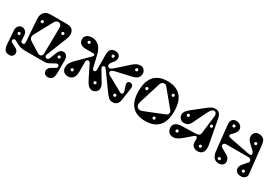

<svg xmlns="http://www.w3.org/2000/svg" viewBox="52 -1941 4714 3308"><g transform="rotate(30 2408.5 -287.5)"><path d="M10 -208 28 47C36 164 74 200 150 200C248 200 268 85 185 41L87 -11C43 -34 77 -100 124 -75L202 -33C238 -13 294 0 349 0H724C770 0 803 -11 827 -24L925 -78C974 -105 1006 -38 967 -15L880 37C796 87 824 200 911 200C983 200 1026 164 1026 47V-202C1026 -277 983 -317 937 -317C896 -317 860 -291 839 -237L784 -98C762 -43 687 -75 707 -126L872 -543C919 -661 878 -760 754 -760H418C315 -760 250 -699 259 -570L291 -128C295 -72 219 -71 215 -122L208 -221C203 -294 154 -329 106 -329C55 -329 4 -287 10 -208ZM346 -326 533 -670C575 -747 669 -725 668 -640L660 -123C659 -68 612 -46 566 -74L376 -192C318 -228 314 -267 346 -326ZM915 -173C899 -173 887 -185 887 -200C887 -215 899 -228 915 -228C930 -228 942 -215 942 -200C942 -185 930 -173 915 -173ZM359 -555C343 -555 331 -567 331 -582C331 -597 343 -610 359 -610C374 -610 386 -597 386 -582C386 -567 374 -555 359 -555ZM768 -556C752 -556 740 -568 740 -583C740 -598 752 -611 768 -611C783 -611 795 -598 795 -583C795 -568 783 -556 768 -556ZM115 -179C99 -179 87 -191 87 -206C87 -221 99 -234 115 -234C130 -234 142 -221 142 -206C142 -191 130 -179 115 -179Z M1091 -97C1091 -31 1139 15 1209 15C1281 15 1343 -29 1343 -147V-347C1343 -410 1400 -418 1425 -367L1541 -132C1595 -23 1634 15 1695 15C1752 15 1801 -30 1801 -88C1801 -130 1783 -161 1765 -191L1646 -390C1618 -436 1673 -477 1706 -431L1949 -95C2004 -19 2034 15 2098 15C2162 15 2209 -21 2221 -103L2257 -353C2265 -409 2227 -434 2193 -433C2162 -431 2134 -406 2148 -360L2185 -239C2194 -210 2165 -177 2131 -196L1836 -359C1802 -378 1793 -394 1796 -417C1800 -447 1842 -461 1896 -473L2161 -533C2252 -554 2294 -581 2306 -651C2316 -711 2275 -775 2208 -775C2153 -775 2116 -760 2050 -700L1837 -509C1785 -462 1748 -454 1725 -487C1708 -512 1725 -545 1754 -579L1770 -598C1835 -675 1812 -775 1704 -775C1628 -775 1588 -731 1588 -642L1589 -331C1589 -285 1530 -276 1519 -322L1463 -557C1427 -710 1348 -775 1240 -775C1150 -775 1101 -727 1101 -666C1101 -597 1147 -550 1240 -550H1393C1422 -550 1434 -523 1410 -499L1178 -269C1121 -213 1091 -165 1091 -97ZM1220 -95C1204 -95 1192 -107 1192 -122C1192 -137 1204 -150 1220 -150C1235 -150 1247 -137 1247 -122C1247 -107 1235 -95 1220 -95ZM1236 -650C1220 -650 1208 -662 1208 -677C1208 -692 1220 -705 1236 -705C1251 -705 1263 -692 1263 -677C1263 -662 1251 -650 1236 -650ZM2182 -650C2166 -650 2154 -662 2154 -677C2154 -692 2166 -705 2182 -705C2197 -705 2209 -692 2209 -677C2209 -662 2197 -650 2182 -650ZM2075 -82C2059 -82 2047 -94 2047 -109C2047 -124 2059 -137 2075 -137C2090 -137 2102 -124 2102 -109C2102 -94 2090 -82 2075 -82ZM1672 -98C1656 -98 1644 -110 1644 -125C1644 -140 1656 -153 1672 -153C1687 -153 1699 -140 1699 -125C1699 -110 1687 -98 1672 -98ZM1713 -650C1697 -650 1685 -662 1685 -677C1685 -692 1697 -705 1713 -705C1728 -705 1740 -692 1740 -677C1740 -662 1728 -650 1713 -650Z M2746 -775C2514 -775 2392 -640 2392 -378C2392 -116 2514 15 2746 15C2979 15 3101 -116 3101 -378C3101 -640 2979 -775 2746 -775ZM2763 -688 3027 -369C3061 -328 3051 -283 3003 -264L2624 -112C2544 -80 2481 -132 2510 -226L2645 -657C2661 -709 2725 -733 2763 -688ZM2858 -134C2873 -134 2885 -122 2885 -107C2885 -92 2873 -79 2858 -79C2842 -79 2830 -92 2830 -107C2830 -122 2842 -134 2858 -134ZM2496 -512C2511 -512 2523 -500 2523 -485C2523 -470 2511 -457 2496 -457C2480 -457 2468 -470 2468 -485C2468 -500 2480 -512 2496 -512ZM2947 -639C2962 -639 2974 -627 2974 -612C2974 -597 2962 -584 2947 -584C2931 -584 2919 -597 2919 -612C2919 -627 2931 -639 2947 -639Z M3599 -233 3341 -227C3253 -225 3181 -192 3181 -112C3181 -18 3246 15 3304 15C3386 15 3460 -59 3506 -98L3604 -182C3639 -212 3668 -205 3668 -150V-98C3668 -37 3707 15 3789 15C3892 15 3926 -71 3905 -183L3814 -664C3801 -732 3760 -775 3700 -775C3635 -775 3599 -749 3512 -680L3311 -520C3265 -483 3235 -444 3235 -401C3235 -339 3283 -290 3342 -290C3379 -290 3435 -303 3467 -369L3588 -617C3603 -648 3639 -724 3681 -732C3723 -740 3750 -705 3743 -650L3700 -296C3694 -245 3656 -234 3599 -233ZM3784 -453C3768 -453 3756 -465 3756 -480C3756 -495 3768 -508 3784 -508C3799 -508 3811 -495 3811 -480C3811 -465 3799 -453 3784 -453ZM3312 -85C3296 -85 3284 -97 3284 -112C3284 -127 3296 -140 3312 -140C3327 -140 3339 -127 3339 -112C3339 -97 3327 -85 3312 -85ZM3791 -58C3775 -58 3763 -70 3763 -85C3763 -100 3775 -113 3791 -113C3806 -113 3818 -100 3818 -85C3818 -70 3806 -58 3791 -58ZM3345 -416C3329 -416 3317 -428 3317 -443C3317 -458 3329 -471 3345 -471C3360 -471 3372 -458 3372 -443C3372 -428 3360 -416 3345 -416Z M4652 15C4709 15 4763 -22 4757 -82L4697 -638C4689 -710 4664 -775 4557 -775C4490 -775 4454 -723 4454 -672C4454 -640 4462 -603 4509 -559L4602 -471C4624 -451 4632 -428 4632 -412C4632 -384 4596 -382 4562 -390L4182 -465C4138 -474 4130 -485 4130 -500C4130 -524 4157 -542 4182 -569C4214 -604 4231 -640 4231 -672C4231 -730 4173 -775 4113 -775C4056 -775 4002 -740 4012 -645L4065 -152C4073 -80 4101 15 4208 15C4276 15 4315 -23 4315 -77C4315 -122 4290 -160 4255 -180L4141 -245C4111 -262 4106 -277 4106 -296C4106 -323 4130 -337 4164 -337H4589C4630 -337 4652 -327 4658 -298C4665 -265 4645 -253 4626 -232L4583 -183C4552 -147 4534 -115 4534 -84C4534 -29 4571 15 4652 15ZM4594 -629C4609 -629 4621 -617 4621 -602C4621 -587 4609 -574 4594 -574C4578 -574 4566 -587 4566 -602C4566 -617 4578 -629 4594 -629ZM4180 -91C4195 -91 4207 -79 4207 -64C4207 -49 4195 -36 4180 -36C4164 -36 4152 -49 4152 -64C4152 -79 4164 -91 4180 -91ZM4647 -111C4662 -111 4674 -99 4674 -84C4674 -69 4662 -56 4647 -56C4631 -56 4619 -69 4619 -84C4619 -99 4631 -111 4647 -111ZM4118 -705C4133 -705 4145 -693 4145 -678C4145 -663 4133 -650 4118 -650C4102 -650 4090 -663 4090 -678C4090 -693 4102 -705 4118 -705Z"/></g></svg>

Font: Pilowlava Atome
Style: Regular
Weight: 500
Designer: Anton Moglia, Jérémy Landes, Maksym Kobuzan (Cyrillic), Velvetyne Type Foundry
Foundry: Anton Moglia, Jérémy Landes, Velvetyne Type Foundry
Version: Version 1.002;Glyphs 3.3 (3303)